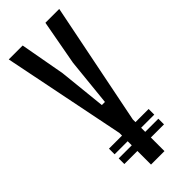

<svg xmlns="http://www.w3.org/2000/svg" viewBox="-258 -839 878 878"><g transform="rotate(-45 180.5 -400.0)"><path d="M137 0V-88H52.5V-124.5H137V-151H52.5V-187.5H137V-203.5V-204.5L17 -800H107L146.5 -582L170.5 -351.5H190.5L214 -582L254 -800H343.5L224 -204.5V-203.5V-187.5H309V-151H224V-124.5H309V-88H224V0Z"/></g></svg>

Font: Big Shoulders Display Thin SemiBold
Style: Regular
Weight: 600
Version: Version 2.002